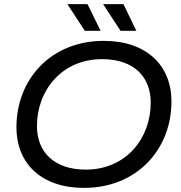

<svg xmlns="http://www.w3.org/2000/svg" viewBox="-20 -907 880 935"><path d="M393 -757H470L406 -887H308ZM567 -757H644L581 -887H482ZM389 8C647 8 815 -180 815 -413C815 -588 694 -708 485 -708C227 -708 60 -520 60 -287C60 -112 180 8 389 8ZM398 -81C243 -81 160 -167 160 -293C160 -469 283 -619 477 -619C632 -619 714 -533 714 -407C714 -231 592 -81 398 -81Z"/></svg>

Font: AWKNG-Font Medium
Style: Italic
Weight: 500
Italic angle: -11.3°
Designer: Awakening Church
Foundry: Awakening Church
Version: Version 1.700;PS 001.700;hotconv 1.0.88;makeotf.lib2.5.64775